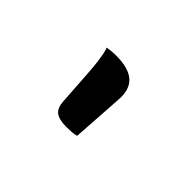

<svg xmlns="http://www.w3.org/2000/svg" viewBox="-51 -948 703 703"><g transform="rotate(45 300.0 -597.0)"><path d="M355 -445Q345 -442 332 -441Q319 -440 304 -440Q266 -440 249 -453Q232 -466 230 -497L220 -647Q218 -673 215.5 -691.5Q213 -710 210.5 -724Q208 -738 203 -750Q214 -752 225 -753Q236 -754 247 -754Q314 -754 343.5 -727Q373 -700 368 -643Z"/></g></svg>

Font: Recursive Monospace Casual
Style: Bold
Weight: 700
Version: Version 1.047